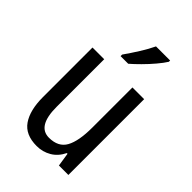

<svg xmlns="http://www.w3.org/2000/svg" viewBox="-229 -859 962 962"><g transform="rotate(45 252.5 -378.0)"><path d="M434 -537V0H367L356 -72H351Q331 -31 296 -10.5Q261 10 219 10Q139 10 103.5 -41.5Q68 -93 68 -186V-537H151V-199Q151 -63 233 -63Q299 -63 325 -110Q351 -157 351 -253V-537ZM389 -757Q376 -736 352 -707.5Q328 -679 300.5 -651.5Q273 -624 252 -606H198V-617Q224 -654 248.5 -693Q273 -732 289 -766H389Z"/></g></svg>

Font: Noto Sans Devanagari Condensed
Style: Regular
Weight: 400
Width: 3
Designer: Jelle Bosma - Monotype Design Team
Foundry: Monotype Imaging Inc.
Version: Version 2.004; ttfautohint (v1.8.4.7-5d5b)